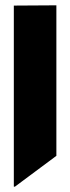

<svg xmlns="http://www.w3.org/2000/svg" viewBox="-20 -484 264 722"><path d="M192 -464V102L36 218H32V-463Z"/></svg>

Font: Lineal Heavy
Style: Regular
Weight: 900
Designer: Created by Frank Adebiaye with contributions from Anton Moglia & Ariel Martín Pérez
Created by Frank ADEBIAYE with FontF
Foundry: Velvetyne Type Foundry
Version: Version 2.000